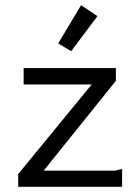

<svg xmlns="http://www.w3.org/2000/svg" viewBox="-20 -719 540 739"><path d="M71 -457H426V-408L148 -62H419Q426 -62 434.5 -65Q443 -68 450 -68V0H50V-49L333 -394H71ZM292 -699 355 -657 254 -522 204 -552Z"/></svg>

Font: Inconsolata
Style: Regular
Weight: 400
Designer: Raph Levien, Kirill Tkachev
Foundry: Cyreal
Version: Version 1.013